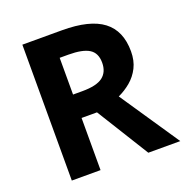

<svg xmlns="http://www.w3.org/2000/svg" viewBox="-128 -831 916 948"><g transform="rotate(-20 330.0 -357.0)"><path d="M298 -714Q444 -714 513.5 -661Q583 -608 583 -500Q583 -451 564.5 -414.5Q546 -378 515.5 -352.5Q485 -327 450 -311L660 0H492L322 -274H241V0H90V-714ZM287 -590H241V-397H290Q365 -397 397.5 -422Q430 -447 430 -496Q430 -547 395.5 -568.5Q361 -590 287 -590Z"/></g></svg>

Font: Noto Sans Tai Tham
Style: Regular
Weight: 400
Designer: Monotype Design Team 2013. Revised by David WIlliams 2020
Foundry: Monotype Imaging Inc.
Version: Version 2.002